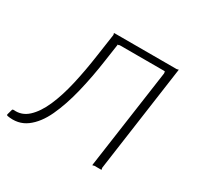

<svg xmlns="http://www.w3.org/2000/svg" viewBox="-138 -673 836 815"><g transform="rotate(30 280.5 -265.0)"><path d="M-13 1Q-17 -1 -16 -5L-9 -30Q-8 -34 -2 -34Q38 -30 69 -58.5Q100 -87 123 -139.5Q146 -192 162 -262Q178 -332 189 -410L205 -520Q205 -525 203.5 -527.5Q202 -530 206 -530H509Q514 -530 516 -532Q518 -534 519 -530L446 -10Q446 -6 447.5 -3Q449 0 445 0H414Q410 0 407.5 2Q405 4 404 0L473 -487Q473 -492 471.5 -494.5Q470 -497 474 -497H252Q248 -497 245.5 -495Q243 -493 242 -497L229 -408Q217 -323 198 -245Q179 -167 151.5 -108Q124 -49 83.5 -19Q43 11 -13 1Z"/></g></svg>

Font: Libre Franklin Thin
Style: Italic
Weight: 100
Italic angle: -8°
Designer: Pablo Impallari, Rodrigo Fuenzalida, Nhung Nguyen
Foundry: Impallari Type
Version: Version 3.000